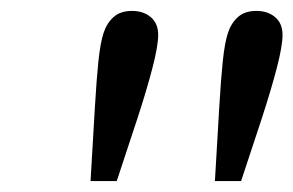

<svg xmlns="http://www.w3.org/2000/svg" viewBox="-20 -755 538 352"><path d="M222 -735Q243 -735 256.5 -723.5Q270 -712 270 -691Q270 -671 259.5 -630.5Q249 -590 231.5 -536.5Q214 -483 194 -423H146L154 -559Q157 -610 160.5 -643.5Q164 -677 170 -695Q176 -713 188.5 -724Q201 -735 222 -735ZM450 -735Q471 -735 484.5 -723.5Q498 -712 498 -691Q498 -671 487.5 -630.5Q477 -590 459.5 -536.5Q442 -483 422 -423H374L382 -559Q385 -610 388.5 -643.5Q392 -677 398 -695Q404 -713 416.5 -724Q429 -735 450 -735Z"/></svg>

Font: Source Serif 4 Caption
Style: Italic
Weight: 400
Italic angle: -12°
Designer: Frank Grießhammer
Foundry: Adobe Systems Incorporated
Version: Version 4.004;hotconv 1.0.117;makeotfexe 2.5.65602